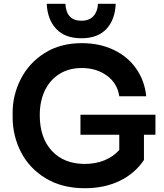

<svg xmlns="http://www.w3.org/2000/svg" viewBox="-20 -980 872 1019"><path d="M47 -359V-381Q47 -476 90.5 -561Q134 -646 217 -698.5Q300 -751 414 -751Q508 -751 583 -715.5Q658 -680 703 -615.5Q748 -551 756 -469H613Q603 -538 547.5 -578.5Q492 -619 414 -619Q346 -619 295.5 -587.5Q245 -556 218 -499.5Q191 -443 191 -369Q191 -248 255.5 -179Q320 -110 430 -110Q488 -110 535 -129.5Q582 -149 613 -184V-265H407V-371H805V-265H744V-131Q696 -59 615 -20Q534 19 430 19Q310 19 223 -33.5Q136 -86 91.5 -172.5Q47 -259 47 -359ZM228 -960H327Q332 -870 412 -870Q454 -870 476 -894.5Q498 -919 500 -960H594Q591 -876 545 -826.5Q499 -777 412 -777Q325 -777 278.5 -826.5Q232 -876 228 -960Z"/></svg>

Font: Sora-SIA SemiBold
Style: Regular
Weight: 600
Designer: Jonathan Barnbrook, Julián Moncada
Foundry: Barnbrook Fonts
Version: Version 2.000